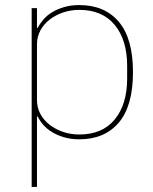

<svg xmlns="http://www.w3.org/2000/svg" viewBox="-20 -538 605 758"><path d="M105 -506H126V-428H129Q137 -444 151 -460.5Q165 -477 185.5 -489.5Q206 -502 233 -510Q260 -518 293 -518Q393 -518 449 -452Q505 -386 505 -253Q505 -120 449 -54Q393 12 293 12Q260 12 233 4Q206 -4 185.5 -16.5Q165 -29 151 -45Q137 -61 129 -78H126V200H105ZM293 -7Q384 -7 433 -66.5Q482 -126 482 -229V-277Q482 -380 433 -439.5Q384 -499 293 -499Q260 -499 230 -489Q200 -479 176.5 -461Q153 -443 139.5 -418Q126 -393 126 -363V-143Q126 -113 139.5 -88Q153 -63 176.5 -45Q200 -27 230 -17Q260 -7 293 -7Z"/></svg>

Font: IBM Plex Sans Thai Thin
Style: Regular
Weight: 100
Designer: Mike Abbink, Paul van der Laan, Pieter van Rosmalen, Ben Mitchell, Mark Frömberg
Foundry: Bold Monday
Version: Version 1.1